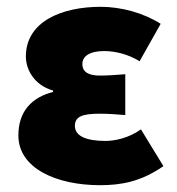

<svg xmlns="http://www.w3.org/2000/svg" viewBox="-20 -532 520 564"><path d="M274 12C335 12 394 2 460 -44L394 -152C358 -126 316 -118 290 -118C230 -118 200 -134 200 -162C200 -190 222 -198 274 -198C297 -198 325 -196 348 -194V-314C325 -312 296 -310 274 -310C244 -310 222 -318 222 -344C222 -366 242 -382 286 -382C320 -382 358 -372 390 -352L452 -462C402 -494 336 -512 276 -512C160 -512 56 -468 56 -366C56 -328 80 -282 136 -266V-262C74 -246 34 -206 34 -134C34 -38 145 12 274 12Z"/></svg>

Font: Source Sans Pro Black
Style: Regular
Weight: 900
Designer: Paul D. Hunt
Foundry: Adobe Systems Incorporated
Version: Version 3.006;hotconv 1.0.111;makeotfexe 2.5.65597